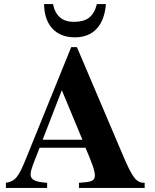

<svg xmlns="http://www.w3.org/2000/svg" viewBox="-20 -921 762 941"><path d="M384 -236H189L283 -479ZM689 0V-25C648 -25 630 -47 579 -168L357 -690H329L108 -145C70 -51 55 -33 9 -25V0H211V-25C152 -29 130 -40 130 -66C130 -90 149 -132 161 -163L174 -197H399C433 -118 445 -83 445 -61C445 -39 432 -31 399 -28L367 -25V0ZM455 -901C438 -837 404 -814 342 -814C288 -814 252 -840 240 -901H196C197 -805 247 -738 347 -738C446 -738 492 -807 499 -901Z"/></svg>

Font: XITS
Style: Bold
Weight: 700
Designer: MicroPress Inc., with final additions and corrections provided by Coen Hoffman, Elsevier (retired)
Version: Version 1.302